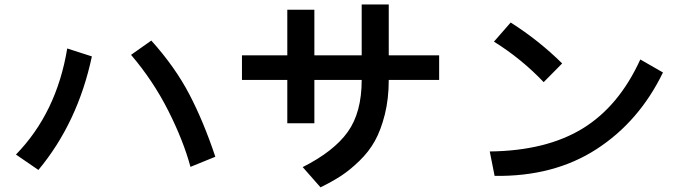

<svg xmlns="http://www.w3.org/2000/svg" viewBox="-20 -803 3040 852"><path d="M50.8 -117.2Q231.4 -302.7 278.3 -587.9L387.7 -552.7Q325.2 -258.8 150.4 -48.8ZM561.5 -559.6 651.4 -623Q756.8 -505.9 820.3 -384.3Q883.8 -262.7 935.5 -107.4L825.2 -62.5Q793.9 -178.7 726.6 -312Q659.2 -445.3 561.5 -559.6Z M1053.7 -448.2V-557.6H1254.9V-759.8H1375V-557.6H1585V-783.2H1705.1V-557.6H1928.7V-448.2H1705.1Q1705.1 -364.3 1687.5 -294.4Q1669.9 -224.6 1643.1 -176.8Q1616.2 -128.9 1574.2 -88.4Q1532.2 -47.9 1493.2 -22.5Q1454.1 2.9 1402.3 28.3L1323.2 -61.5Q1460.9 -130.9 1522.9 -217.3Q1585 -303.7 1585 -448.2H1375V-255.9H1254.9V-448.2Z M2171.9 -618.2 2246.1 -703.1Q2372.1 -623 2474.6 -521.5L2392.6 -438.5Q2293 -543 2171.9 -618.2ZM2153.3 -130.9Q2403.3 -133.8 2564.9 -232.4Q2726.6 -331.1 2821.3 -539.1L2921.9 -481.4Q2816.4 -263.7 2627 -141.1Q2437.5 -18.6 2174.8 -22.5Z"/></svg>

Font: Gothic A1
Style: Bold
Weight: 700
Version: Version 2.50